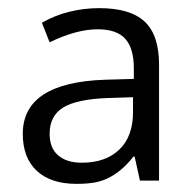

<svg xmlns="http://www.w3.org/2000/svg" viewBox="-20 -444 473 472"><path d="M324 0 311 -59H308Q293 -40 277.5 -27Q262 -14 245.5 -6Q229 2 210.5 5Q192 8 168 8Q105 8 70.5 -24Q36 -56 36 -115Q36 -241 238 -248L309 -250V-276Q309 -325 288 -348.5Q267 -372 220 -372Q168 -372 102 -340L83 -388Q114 -406 150 -415Q186 -424 224 -424Q300 -424 335.5 -391Q371 -358 371 -285V0ZM181 -44Q240 -44 273.5 -76.5Q307 -109 307 -168V-205L244 -203Q168 -200 135 -179.5Q102 -159 102 -115Q102 -80 123 -62Q144 -44 181 -44Z"/></svg>

Font: UN Bangla
Style: Regular
Weight: 400
Designer: Desinged by Rajon, Unicode developed by Rashed (IMGN)
Version: Version 2.001;March 19, 2023;FontCreator 14.0.0.2901 64-bit